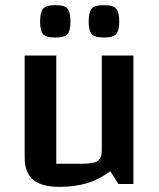

<svg xmlns="http://www.w3.org/2000/svg" viewBox="-20 -716 620 747"><path d="M499 -500V0H441L409 -50Q369 -19 320.5 -4Q272 11 212 11Q142 11 109 -16.5Q76 -44 76 -103V-500H199V-79H302Q345 -79 360.5 -90Q376 -101 376 -130V-500ZM385 -570Q347 -570 336 -584Q325 -598 325 -632Q325 -667 336 -681.5Q347 -696 385 -696Q421 -696 432.5 -681.5Q444 -667 444 -632Q444 -598 432.5 -584Q421 -570 385 -570ZM196 -570Q158 -570 147 -584Q136 -598 136 -632Q136 -667 147 -681.5Q158 -696 196 -696Q233 -696 243.5 -681.5Q254 -667 254 -632Q254 -598 243.5 -584Q233 -570 196 -570Z"/></svg>

Font: Changa ExtraLight Medium
Style: Regular
Weight: 500
Version: Version 3.002; ttfautohint (v1.8.2)